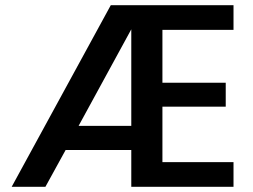

<svg xmlns="http://www.w3.org/2000/svg" viewBox="-20 -720 975 740"><path d="M25 0 407 -700H880V-605H606V-401H850V-309H606V-95H880V0H486V-142H233L155 0ZM486 -607 283 -235H486Z"/></svg>

Font: DM Sans SemiBold
Style: Regular
Weight: 600
Designer: Colophon Foundry, Jonny Pinhorn
Foundry: Colophon Foundry
Version: Version 4.004; ttfautohint (v1.8.4.7-5d5b)